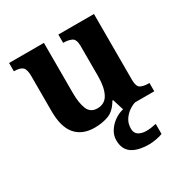

<svg xmlns="http://www.w3.org/2000/svg" viewBox="-177 -678 1020 1060"><g transform="rotate(-30 333.5 -148.0)"><path d="M258 10Q180 10 138 -38.5Q96 -87 96 -188V-412Q96 -456 80 -469.5Q64 -483 28 -483H26V-536H248V-216Q248 -152 264 -113.5Q280 -75 324 -75Q372 -75 393.5 -116Q415 -157 415 -227V-419Q415 -463 393.5 -473Q372 -483 343 -483H340V-536H567V-116Q567 -73 586 -63Q605 -53 634 -53H642V0H443L421 -71H416Q386 -19 345.5 -4.5Q305 10 258 10ZM474 240Q401 240 363 213.5Q325 187 325 130Q325 99 342 72Q359 45 386 26Q413 7 443 0H520Q499 6 477.5 21.5Q456 37 441.5 60Q427 83 427 115Q427 143 446.5 155.5Q466 168 496 168Q510 168 525.5 166Q541 164 559 160V224Q543 231 516.5 235.5Q490 240 474 240Z"/></g></svg>

Font: Noto Serif Vithkuqi
Style: Regular
Weight: 400
Version: Version 1.005